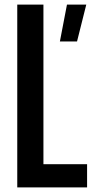

<svg xmlns="http://www.w3.org/2000/svg" viewBox="-20 -820 410 840"><path d="M55.5 0V-800H170V-101.5H361V0ZM242 -638.5 273 -800H357.5L317 -638.5Z"/></svg>

Font: Big Shoulders Text Thin
Style: Bold
Weight: 700
Version: Version 2.002